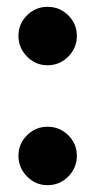

<svg xmlns="http://www.w3.org/2000/svg" viewBox="-20 -526 280 562"><path d="M119 -506Q155 -506 180 -481Q205 -456 205 -421Q205 -386 180 -360.5Q155 -335 119 -335Q84 -335 59 -360.5Q34 -386 34 -421Q34 -456 59 -481Q84 -506 119 -506ZM119 -155Q155 -155 180 -130Q205 -105 205 -70Q205 -35 180 -9.5Q155 16 119 16Q84 16 59 -9.5Q34 -35 34 -70Q34 -105 59 -130Q84 -155 119 -155Z"/></svg>

Font: Fira Sans SemiBold
Style: Regular
Weight: 600
Designer: bBox Type GmbH & Carrois Corporate GbR & Edenspiekermann AG
Foundry: bBox Type GmbH & Carrois Corporate GbR & Edenspiekermann AG
Version: Version 4.301;PS 004.301;hotconv 1.0.88;makeotf.lib2.5.64775